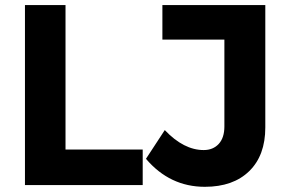

<svg xmlns="http://www.w3.org/2000/svg" viewBox="-20 -720 1115 747"><path d="M77.1 -700.2H234.9V-138.2H535.2V0H77.1ZM621.1 -213.9Q694.8 -136.2 772.5 -136.2Q809.1 -136.2 831.1 -160.2Q853 -184.1 853 -228V-565.9H611.8V-700.2H1012.2V-224.1Q1012.2 -115.2 949.7 -54.2Q887.2 6.8 776.9 6.8Q640.6 6.8 547.9 -102.1Z"/></svg>

Font: Montserrat-SemiBold
Style: Regular
Weight: 600
Designer: Julieta Ulanovsky
Foundry: Julieta Ulanovsky
Version: Version 6.001